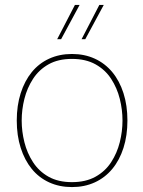

<svg xmlns="http://www.w3.org/2000/svg" viewBox="-20 -749 582 779"><path d="M272 10Q221 10 179.5 -9Q138 -28 109 -63.5Q80 -99 64 -149Q48 -199 48 -260Q48 -321 64 -371Q80 -421 109 -456.5Q138 -492 179.5 -511Q221 -530 272 -530Q323 -530 364.5 -511Q406 -492 435.5 -456.5Q465 -421 481 -371Q497 -321 497 -260Q497 -199 481 -149Q465 -99 435.5 -63.5Q406 -28 364.5 -9Q323 10 272 10ZM272 -10Q328 -10 367.5 -32Q407 -54 431 -91Q455 -128 466 -172Q477 -216 477 -260Q477 -304 466 -348Q455 -392 431 -429Q407 -466 367.5 -488Q328 -510 272 -510Q216 -510 177 -488Q138 -466 114 -429Q90 -392 79 -348Q68 -304 68 -260Q68 -216 79 -172Q90 -128 114 -91Q138 -54 177 -32Q216 -10 272 -10ZM212 -590 284 -729H303L228 -590ZM311 -590 383 -729H401L326 -590Z"/></svg>

Font: Murecho Thin
Style: Regular
Weight: 100
Designer: Neil Summerour
Foundry: Positype
Version: Version 1.010